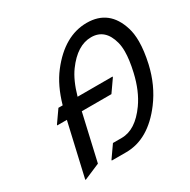

<svg xmlns="http://www.w3.org/2000/svg" viewBox="-170 -908 1078 1088"><g transform="rotate(-30 369.5 -363.5)"><path d="M83.5 19.5 163.1 -327.1H100.1L101.1 -332L155.8 -410.2H183.6Q215.8 -523.4 272.5 -596.7Q388.7 -747.1 534.7 -747.1Q681.6 -747.1 727.5 -596.7Q739.3 -558.1 739.3 -508.3Q739.3 -447.8 721.7 -368.7Q693.8 -246.1 624 -153.3Q508.8 0 362.3 0H268.1L269 -4.9L323.7 -83H381.3Q471.7 -83 548.8 -191.4Q599.6 -262.7 624 -368.7Q641.6 -444.8 641.6 -499Q641.6 -532.7 634.8 -558.6Q606.9 -664.1 515.6 -664.1Q424.8 -664.1 347.7 -558.6Q307.6 -503.9 281.2 -410.2H510.3L509.3 -405.3L454.6 -327.1H260.7L191.4 -24.4L88.4 19.5Z"/></g></svg>

Font: Nova Script
Style: Regular
Weight: 400
Italic angle: -13°
Version: Version 2.001